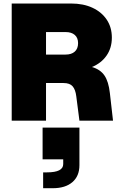

<svg xmlns="http://www.w3.org/2000/svg" viewBox="-20 -670 676 1066"><path d="M333 -209H235.5V0H45V-650.5H374.5Q442.5 -650.5 493.2 -627Q544 -603.5 572.5 -561Q601 -518.5 601 -461Q601 -403.5 571.5 -361.2Q542 -319 490.5 -298Q537 -284.5 560 -250.8Q583 -217 590 -153.5L607.5 0H421L403.5 -135.5Q399 -172.5 383.2 -190.8Q367.5 -209 333 -209ZM344 -492H235.5V-367H344Q377 -367 395.2 -383.5Q413.5 -400 413.5 -430.5Q413.5 -460 395.2 -476Q377 -492 344 -492ZM216.5 38.5H421V247Q421 307.5 382 341.2Q343 375 272.5 375H219.5V287H241Q331 287 331 241V214.5H216.5Z"/></svg>

Font: Overused Grotesk Black
Style: Regular
Weight: 900
Version: Version 0.004